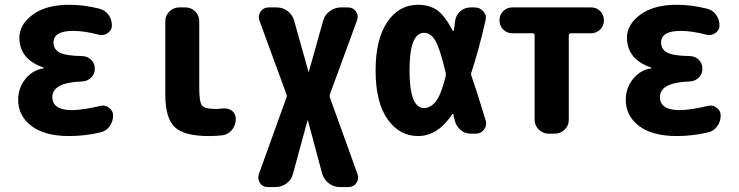

<svg xmlns="http://www.w3.org/2000/svg" viewBox="-20 -550 3040 790"><path d="M392.6 -114.3Q412.1 -119.1 428.7 -106.9Q445.3 -94.7 445.3 -75.2Q445.3 -49.8 430.7 -29.8Q416 -9.8 391.6 -4.9Q328.1 9.8 264.6 9.8Q164.1 9.8 109.4 -31.7Q54.7 -73.2 54.7 -139.6Q54.7 -188.5 85 -225.6Q115.2 -262.7 159.2 -268.6Q160.2 -268.6 160.2 -269.5Q160.2 -271.5 158.2 -272.5Q60.5 -305.7 59.6 -394.5Q59.6 -449.2 114.7 -489.7Q169.9 -530.3 264.6 -530.3Q325.2 -530.3 387.7 -514.6Q412.1 -508.8 426.3 -489.3Q440.4 -469.7 440.4 -445.3Q440.4 -425.8 423.8 -414.1Q407.2 -402.3 386.7 -407.2Q327.1 -422.9 280.3 -422.9Q200.2 -422.9 200.2 -375Q200.2 -346.7 225.6 -333.5Q251 -320.3 318.4 -319.3Q340.8 -318.4 355.5 -303.7Q370.1 -289.1 370.1 -267.1Q370.1 -245.1 355 -230.5Q339.8 -215.8 318.4 -214.8Q195.3 -210.9 195.3 -150.4Q195.3 -97.7 275.4 -96.7Q324.2 -97.7 392.6 -114.3Z M894.5 -103.5Q917 -106.4 933.6 -94.7Q950.2 -83 950.2 -61.5Q950.2 -35.2 934.6 -15.6Q918.9 3.9 894.5 6.8Q869.1 9.8 839.8 9.8Q737.3 9.8 698.7 -27.3Q660.2 -64.5 660.2 -160.2V-462.9Q660.2 -486.3 677.2 -502.9Q694.3 -519.5 716.8 -519.5H743.2Q766.6 -519.5 783.2 -502.9Q799.8 -486.3 799.8 -462.9V-190.4Q799.8 -129.9 811 -115.7Q822.3 -101.6 870.1 -101.6Q877 -101.6 894.5 -103.5Z M1451.2 167Q1458 186.5 1446.3 203.1Q1434.6 219.7 1414.1 219.7H1377.9Q1353.5 219.7 1333.5 204.6Q1313.5 189.5 1305.7 165L1247.1 -53.7Q1247.1 -54.7 1246.1 -54.7Q1245.1 -54.7 1245.1 -53.7L1185.5 165Q1179.7 189.5 1159.2 204.6Q1138.7 219.7 1114.3 219.7H1082Q1060.5 219.7 1049.8 203.1Q1039.1 186.5 1044.9 167L1158.2 -147.5Q1162.1 -155.3 1158.2 -163.1L1046.9 -466.8Q1041 -486.3 1052.7 -502.9Q1064.5 -519.5 1085 -519.5H1118.2Q1143.6 -519.5 1163.6 -504.4Q1183.6 -489.3 1190.4 -464.8L1249 -255.9Q1249 -254.9 1250 -254.9Q1251 -254.9 1251 -255.9L1309.6 -464.8Q1316.4 -489.3 1337.4 -504.4Q1358.4 -519.5 1381.8 -519.5H1411.1Q1432.6 -519.5 1444.3 -503.4Q1456.1 -487.3 1449.2 -466.8L1337.9 -163.1Q1335 -155.3 1337.9 -147.5Z M1813.5 -235.4Q1815.4 -244.1 1813.5 -252Q1790 -351.6 1771 -383.3Q1752 -415 1724.6 -415Q1665 -415 1665 -260.3Q1665 -105.5 1724.6 -105.5Q1752 -105.5 1773.4 -132.8Q1794.9 -160.2 1813.5 -235.4ZM1919.9 -237.3Q1942.4 -173.8 1978.5 -53.7Q1984.4 -34.2 1971.7 -17.1Q1959 0 1938.5 0H1917Q1891.6 0 1874 -16.1Q1856.4 -32.2 1850.6 -55.7Q1849.6 -59.6 1847.7 -67.4Q1845.7 -75.2 1845.7 -79.1Q1845.7 -81.1 1843.8 -81.5Q1841.8 -82 1840.8 -80.1Q1781.2 9.8 1700.2 9.8Q1623 9.8 1574.2 -60.1Q1525.4 -129.9 1525.4 -259.8Q1525.4 -387.7 1573.2 -459Q1621.1 -530.3 1700.2 -530.3Q1745.1 -530.3 1776.9 -509.3Q1808.6 -488.3 1842.8 -423.8Q1843.8 -422.9 1845.7 -422.9Q1847.7 -422.9 1847.7 -424.8Q1848.6 -430.7 1850.1 -443.8Q1851.6 -457 1852.5 -462.9Q1855.5 -487.3 1873.5 -503.4Q1891.6 -519.5 1917 -519.5H1932.6Q1955.1 -519.5 1969.2 -502.9Q1983.4 -486.3 1977.5 -464.8Q1948.2 -337.9 1919.9 -252.9Q1917 -245.1 1919.9 -237.3Z M2412.1 -519.5Q2434.6 -519.5 2449.7 -504.4Q2464.8 -489.3 2464.8 -465.8Q2464.8 -443.4 2449.2 -428.2Q2433.6 -413.1 2412.1 -413.1H2329.1Q2320.3 -413.1 2320.3 -404.3V-56.6Q2320.3 -33.2 2303.2 -16.6Q2286.1 0 2262.7 0H2237.3Q2213.9 0 2196.8 -17.1Q2179.7 -34.2 2179.7 -56.6V-404.3Q2179.7 -413.1 2171.9 -413.1H2087.9Q2065.4 -413.1 2050.3 -428.7Q2035.2 -444.3 2035.2 -465.8Q2035.2 -489.3 2050.8 -504.4Q2066.4 -519.5 2087.9 -519.5Z M2892.6 -114.3Q2912.1 -119.1 2928.7 -106.9Q2945.3 -94.7 2945.3 -75.2Q2945.3 -49.8 2930.7 -29.8Q2916 -9.8 2891.6 -4.9Q2828.1 9.8 2764.6 9.8Q2664.1 9.8 2609.4 -31.7Q2554.7 -73.2 2554.7 -139.6Q2554.7 -188.5 2585 -225.6Q2615.2 -262.7 2659.2 -268.6Q2660.2 -268.6 2660.2 -269.5Q2660.2 -271.5 2658.2 -272.5Q2560.5 -305.7 2559.6 -394.5Q2559.6 -449.2 2614.7 -489.7Q2669.9 -530.3 2764.6 -530.3Q2825.2 -530.3 2887.7 -514.6Q2912.1 -508.8 2926.3 -489.3Q2940.4 -469.7 2940.4 -445.3Q2940.4 -425.8 2923.8 -414.1Q2907.2 -402.3 2886.7 -407.2Q2827.1 -422.9 2780.3 -422.9Q2700.2 -422.9 2700.2 -375Q2700.2 -346.7 2725.6 -333.5Q2751 -320.3 2818.4 -319.3Q2840.8 -318.4 2855.5 -303.7Q2870.1 -289.1 2870.1 -267.1Q2870.1 -245.1 2855 -230.5Q2839.8 -215.8 2818.4 -214.8Q2695.3 -210.9 2695.3 -150.4Q2695.3 -97.7 2775.4 -96.7Q2824.2 -97.7 2892.6 -114.3Z"/></svg>

Font: Rounded Mgen+ 2m bold
Style: Bold
Weight: 700
Designer: [Source Han Sans]
Ryoko NISHIZUKA  (kana & ideographs); Paul D. Hunt (Latin, Greek & Cyrillic); Wenlong ZHANG  (bopomofo
Version: Version 1.059.20150602